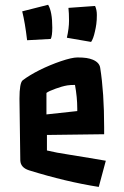

<svg xmlns="http://www.w3.org/2000/svg" viewBox="-20 -729 508 785"><path d="M176.8 -709.5Q193.8 -681.2 193.8 -616.2Q193.8 -581.5 187.5 -569.8L90.8 -564.5Q82.5 -635.7 70.8 -682.6ZM368.7 -704.6Q376 -689 376 -667.7Q376 -646.5 373.8 -630.6Q371.6 -614.7 368.2 -600.6Q361.8 -570.8 352.5 -557.6L253.4 -574.7Q262.2 -613.3 262.2 -644.5Q262.2 -675.8 259.8 -696.8ZM59.6 -325.2Q59.6 -390.6 73 -400.9Q86.4 -411.1 103.8 -421.6Q121.1 -432.1 141.6 -442.4Q162.1 -452.6 184.3 -461.9Q206.5 -471.2 228 -478.5Q273.9 -494.1 296.6 -494.1Q319.3 -494.1 333.5 -491.9Q347.7 -489.7 359.4 -484.9Q386.2 -473.6 389.6 -452.1Q405.8 -350.1 405.8 -209V-180.2L171.9 -177.2V-113.8Q210 -104.5 262.7 -96.7L346.7 -83Q378.9 -78.1 412.6 -71.8L383.8 35.2Q249.5 14.2 98.6 -32.7Q64 -43.9 63 -73.2ZM295.9 -285.2Q295.9 -331.1 286.6 -381.8Q267.1 -381.8 255.4 -379.9Q243.7 -377.9 231.9 -374.5Q220.2 -371.1 208 -366.7Q179.2 -356.4 169.9 -349.1V-261.2L295.9 -274.9Z"/></svg>

Font: Passero One
Style: Regular
Weight: 400
Designer: Viktoriya Grabowska
Foundry: Viktoriya Grabowska
Version: Version 1.003